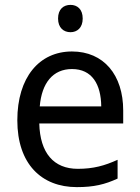

<svg xmlns="http://www.w3.org/2000/svg" viewBox="-20 -757 572 787"><path d="M269 -737C241 -737 218 -720 218 -681C218 -643 241 -625 269 -625C296 -625 319 -643 319 -681C319 -720 296 -737 269 -737ZM275 -546C141 -546 51 -440 51 -264C51 -85 150 10 295 10C365 10 410 -1 462 -25V-102C409 -78 363 -65 299 -65C200 -65 144 -130 141 -251H485V-304C485 -450 405 -546 275 -546ZM275 -474C357 -474 394 -412 395 -321H143C151 -417 197 -474 275 -474Z"/></svg>

Font: Noto Sans Thai
Style: Regular
Weight: 400
Designer: Monotype Design Team
Foundry: Monotype Imaging Inc.
Version: Version 1.901